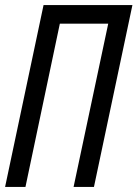

<svg xmlns="http://www.w3.org/2000/svg" viewBox="-20 -734 540 754"><path d="M0 0 151 -714H500L349 0H269L405 -641H215L80 0Z"/></svg>

Font: Noto Sans UI Condensed
Style: Italic
Weight: 400
Width: 3
Italic angle: -12°
Designer: Monotype Design Team
Foundry: Monotype Imaging Inc.
Version: Version 1.901